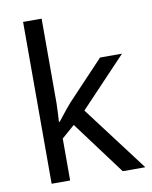

<svg xmlns="http://www.w3.org/2000/svg" viewBox="-85 -824 704 888"><g transform="rotate(-10 267.0 -380.0)"><path d="M172 -363Q172 -347 170.5 -321Q169 -295 168 -276H172Q178 -284 190 -299Q202 -314 214.5 -329.5Q227 -345 236 -355L407 -536H510L293 -307L525 0H419L233 -250L172 -197V0H85V-760H172Z"/></g></svg>

Font: Noto Sans Tai Le
Style: Regular
Weight: 400
Designer: Monotype Design Team
Foundry: Monotype Imaging Inc.
Version: Version 2.002; ttfautohint (v1.8.4.7-5d5b)